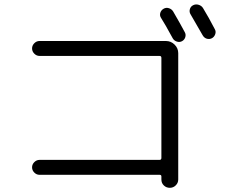

<svg xmlns="http://www.w3.org/2000/svg" viewBox="-20 -851 1040 880"><path d="M773.4 -798.8Q808.6 -738.3 827.1 -703.1Q833 -692.4 829.1 -680.2Q825.2 -668 814 -662.1Q802.7 -656.2 790 -660.6Q777.3 -665 771.5 -675.8Q735.4 -742.2 717.8 -769.5Q710.9 -780.3 714.8 -792.5Q718.8 -804.7 730 -811Q741.2 -817.4 753.9 -813.5Q766.6 -809.6 773.4 -798.8ZM853.5 -785.2Q846.7 -795.9 850.1 -808.6Q853.5 -821.3 865.2 -827.1Q877 -833 890.1 -829.1Q903.3 -825.2 910.2 -814.5Q936.5 -771.5 964.8 -716.8Q970.7 -706.1 966.3 -693.8Q961.9 -681.6 951.2 -675.8Q939.5 -669.9 927.2 -673.8Q915 -677.7 908.2 -690.4Q887.7 -726.6 853.5 -785.2ZM710.9 -118.2Q719.7 -118.2 719.7 -127V-585.9Q719.7 -594.7 710.9 -594.7H161.1Q147.5 -594.7 137.2 -605Q127 -615.2 127 -628.9Q127 -642.6 137.2 -652.8Q147.5 -663.1 161.1 -663.1H740.2Q763.7 -663.1 780.3 -646.5Q796.9 -629.9 796.9 -607.4V-28.3Q796.9 -12.7 785.6 -1.5Q774.4 9.8 758.3 9.8Q742.2 9.8 731 -1Q719.7 -11.7 719.7 -28.3V-42Q719.7 -49.8 711.9 -49.8H161.1Q147.5 -49.8 137.2 -60.1Q127 -70.3 127 -84Q127 -97.7 137.2 -107.9Q147.5 -118.2 161.1 -118.2Z"/></svg>

Font: Rounded Mgen+ 2m regular
Style: Regular
Weight: 400
Designer: [Source Han Sans]
Ryoko NISHIZUKA  (kana & ideographs); Paul D. Hunt (Latin, Greek & Cyrillic); Wenlong ZHANG  (bopomofo
Version: Version 1.059.20150602